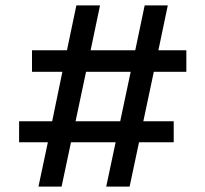

<svg xmlns="http://www.w3.org/2000/svg" viewBox="-20 -694 763 714"><path d="M462 0H375L410 -165H244L209 0H123L158 -165H51V-243H174L212 -427H99V-507H229L264 -674H352L317 -507H483L518 -674H604L569 -507H673V-427H552L513 -243H626V-165H497ZM427 -243 466 -427H300L261 -243Z"/></svg>

Font: Hind Madurai Medium
Style: Regular
Weight: 500
Designer: Jyotish Sonowal
Foundry: Indian Type Foundry
Version: Version 1.001;PS 1.0;hotconv 1.0.86;makeotf.lib2.5.63406; tt